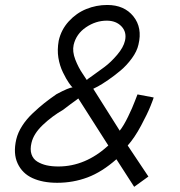

<svg xmlns="http://www.w3.org/2000/svg" viewBox="-20 -718 718 765"><path d="M592.3 -329.6Q592.3 -327.1 580.1 -296.4Q567.9 -265.6 542 -217.3Q516.1 -168.9 488.8 -138.2L571.3 -14.6L514.6 26.4L443.8 -83.5Q386.2 -32.7 328.9 -11.2Q271.5 10.3 208 10.3Q150.4 10.3 109.6 -8.3Q68.8 -26.9 50.3 -66.7Q31.7 -106.4 44.9 -163.1Q51.3 -189.9 68.4 -216.6Q85.4 -243.2 110.8 -267.1Q136.2 -291 157.2 -307.6Q178.2 -324.2 205.1 -342.8Q255.4 -369.6 269 -369.6Q265.1 -372.6 254.6 -387.5Q244.1 -402.3 231 -429.2Q217.8 -456.1 212.6 -487.8Q207.5 -519.5 213.9 -555.7Q223.6 -599.6 253.9 -632.8Q284.2 -666 324 -682.1Q363.8 -698.2 407.2 -698.2Q475.1 -698.2 511.5 -652.8Q547.9 -607.4 531.7 -540.5Q525.9 -513.7 505.4 -485.6Q484.9 -457.5 460.4 -437Q436 -416.5 411.1 -399.4Q386.2 -382.3 370.4 -373.8Q354.5 -365.2 351.6 -364.3L457 -197.3Q472.7 -216.8 490.2 -252.9Q507.8 -289.1 517.6 -315.4L527.8 -341.8ZM273.4 -539.1Q267.6 -512.7 280 -480.7Q292.5 -448.7 309.1 -424.6Q325.7 -400.4 325.7 -399.4Q326.7 -401.4 348.9 -416.7Q371.1 -432.1 396.7 -451.4Q422.4 -470.7 447 -499.8Q471.7 -528.8 478 -555.7Q485.8 -589.8 464.1 -612.8Q442.4 -635.7 405.3 -635.7Q361.8 -635.7 322.8 -609.4Q283.7 -583 273.4 -539.1ZM212.4 -54.7Q320.3 -54.7 411.6 -138.2L292 -325.7Q291.5 -324.7 283.4 -319.1Q275.4 -313.5 260.5 -302.5Q245.6 -291.5 231.9 -280.8Q187 -254.9 150.4 -220Q113.8 -185.1 105.5 -148.9Q99.1 -122.6 105.5 -103.5Q111.8 -84.5 128.4 -74.2Q145 -64 165.8 -59.3Q186.5 -54.7 212.4 -54.7Z"/></svg>

Font: HK Grotesk Italic
Style: Regular
Weight: 400
Italic angle: -13°
Designer: Alfredo Marco Pradil and Stefan Peev
Foundry: Hanken Design Co.
Version: Version 1.000;PS 001.000;hotconv 1.0.88;makeotf.lib2.5.64775